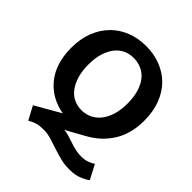

<svg xmlns="http://www.w3.org/2000/svg" viewBox="-228 -793 1160 1160"><g transform="rotate(45 352.0 -213.0)"><path d="M353 -641Q420 -641 477 -619Q534 -597 575.5 -555.5Q617 -514 640.5 -453Q664 -392 664 -314Q664 -204 615.5 -125Q567 -46 479 2L362 67Q384 69 404.5 75.5Q425 82 447.5 89.5Q470 97 494.5 103Q519 109 549 109Q574 109 598 101Q622 93 637 81L685 173Q668 187 634 201Q600 215 552 215Q510 215 473 205.5Q436 196 402 184.5Q368 173 336 163.5Q304 154 271 154Q241 154 217 160.5Q193 167 168 182L122 96L284 3Q172 -17 106 -99Q40 -181 40 -314Q40 -390 63.5 -450.5Q87 -511 129 -553.5Q171 -596 228.5 -618.5Q286 -641 353 -641ZM185 -315Q185 -259 198 -217Q211 -175 233 -146.5Q255 -118 285 -104Q315 -90 350 -90Q386 -90 416.5 -104.5Q447 -119 470 -147.5Q493 -176 506 -218Q519 -260 519 -315Q519 -373 505.5 -415Q492 -457 469.5 -484Q447 -511 416 -524Q385 -537 351 -537Q316 -537 286 -523.5Q256 -510 233.5 -482Q211 -454 198 -412.5Q185 -371 185 -315Z"/></g></svg>

Font: Mukta Vaani
Style: Bold
Weight: 700
Designer: Noopur Datye, Girish Dalvi, Yashodeep Gholap, Pallavi Karambelkar
Foundry: Ek Type
Version: Version 2.538;PS 1.000;hotconv 16.6.51;makeotf.lib2.5.65220;